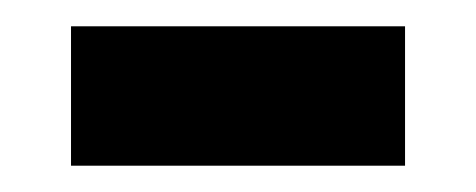

<svg xmlns="http://www.w3.org/2000/svg" viewBox="-20 -341 362 146"><path d="M34 -215V-321H288V-215Z"/></svg>

Font: Noto Sans Thai SemiBold
Style: Regular
Weight: 600
Version: Version 2.001